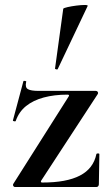

<svg xmlns="http://www.w3.org/2000/svg" viewBox="-20 -751 445 771"><path d="M33 -12 256 -364Q260 -371 251 -371Q198 -371 155.5 -359.5Q113 -348 84.5 -325Q56 -302 43 -265Q42 -263 36.5 -264Q31 -265 32 -268L74 -425Q75 -427 81 -426Q87 -425 85 -422Q80 -400 92 -393Q104 -386 135 -386Q174 -386 232 -386Q290 -386 365 -386Q370 -386 372.5 -382Q375 -378 373 -374L145 -25Q142 -18 150 -18Q199 -18 236.5 -25Q274 -32 301 -46Q328 -60 344.5 -81.5Q361 -103 367 -132Q368 -135 373.5 -135Q379 -135 379 -132L377 -11Q377 -7 374.5 -3.5Q372 0 367 0Q318 0 260.5 0Q203 0 146 0Q89 0 40 0Q36 0 33.5 -4Q31 -8 33 -12ZM212 -474Q211 -471 205.5 -472.5Q200 -474 201 -476L234 -716Q236 -719 251.5 -722.5Q267 -726 286.5 -728.5Q306 -731 320 -731Q334 -731 332 -727Z"/></svg>

Font: Cormorant Infant Light
Style: Bold
Weight: 700
Version: Version 4.001